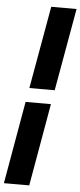

<svg xmlns="http://www.w3.org/2000/svg" viewBox="-95 -772 443 1057"><g transform="rotate(5 126.5 -243.0)"><path d="M-31 252 49 -204H189L109 252ZM63 -282 144 -738H284L203 -282Z"/></g></svg>

Font: Celebes Black
Style: Italic
Weight: 900
Italic angle: -10°
Designer: Anugrah Pasau
Foundry: Lafontype
Version: Version 1.000; ttfautohint (v1.8.4)